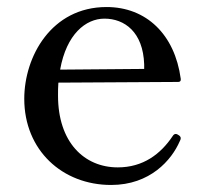

<svg xmlns="http://www.w3.org/2000/svg" viewBox="-20 -512 587 546"><path d="M489 -127C486 -129 483 -131 480 -131C477 -131 474 -130 471 -125C437 -74 387 -36 315 -36C219 -36 145 -108 145 -240C145 -253 145 -265 146 -277L487 -279C492 -279 495 -282 494 -288C477 -414 396 -492 283 -492C126 -492 49 -351 49 -231C49 -85 157 14 296 14C407 14 468 -57 491 -110C493 -114 494 -116 494 -119C494 -122 492 -125 489 -127ZM277 -459C334 -459 387 -421 390 -329V-316L151 -314C169 -415 224 -459 277 -459Z"/></svg>

Font: Shippori Mincho OTF Medium
Style: Regular
Weight: 500
Designer: FONTDASU
Foundry: FONTDASU / Google Inc. / but / Adobe
Version: Version 3.300;hotconv 1.0.109;makeotfexe 2.5.65596